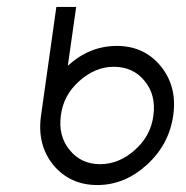

<svg xmlns="http://www.w3.org/2000/svg" viewBox="-20 -520 534 552"><path d="M307 -328Q363 -328 396 -287Q429 -247 421 -188Q414 -130 368 -89Q322 -48 268 -48Q213 -48 180 -89Q147 -129 155 -188Q162 -246 208 -287Q254 -328 307 -328ZM316 -388Q277 -388 242 -374Q207 -360 175 -331L199 -500H142L98 -188Q86 -104 133 -46Q181 12 260 12Q338 12 402 -46Q466 -104 478 -188Q490 -271 442 -330Q394 -388 316 -388Z"/></svg>

Font: Unageo
Style: Light-Italic
Weight: 300
Designer: Richard Sepsi
Foundry: Richard Sepsi
Version: Version 2.000